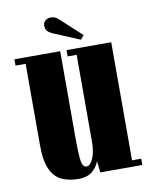

<svg xmlns="http://www.w3.org/2000/svg" viewBox="-78 -727 625 795"><g transform="rotate(-10 234.0 -329.0)"><path d="M187 11Q148 11 118.2 -2.5Q88.5 -16 71.5 -51.8Q54.5 -87.5 54.5 -154V-496.5H12V-523H204.5V-171.5Q204.5 -90 208.8 -62Q213 -34 229.5 -34Q245 -34 257 -61Q269 -88 269 -133V-496.5H231V-523H419V-26.5H457.5V0H281L275.5 -49Q271 -31 249.8 -10Q228.5 11 187 11ZM297.5 -555 188 -601Q172.5 -607.5 165 -615.8Q157.5 -624 157.5 -638.5Q157.5 -651 166.8 -659.2Q176 -667.5 190.5 -667.5Q201 -667.5 208.5 -663.8Q216 -660 223.5 -653L311.5 -572Z"/></g></svg>

Font: Imbue 50pt Black
Style: Regular
Weight: 900
Designer: Tyler Finck
Foundry: Etcetera Type Company
Version: Version 1.102; ttfautohint (v1.8.3)